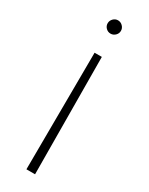

<svg xmlns="http://www.w3.org/2000/svg" viewBox="-209 -598 678 874"><g transform="rotate(30 130.0 -161.0)"><path d="M152.8 237.3H107.4L110.8 -377.4H148.9ZM105.5 -499Q95.2 -509.3 95.2 -523.4Q95.2 -537.6 105.5 -548.1Q115.7 -558.6 129.9 -558.6Q144 -558.6 154.5 -548.1Q165 -537.6 165 -523.4Q165 -509.3 154.5 -499Q144 -488.8 129.9 -488.8Q115.7 -488.8 105.5 -499Z"/></g></svg>

Font: Spartan MB Light
Style: Regular
Weight: 300
Designer: Matt Bailey, Mirko Velimirovic
Foundry: Matt Bailey
Version: Version 1.005